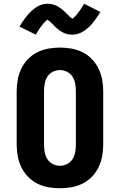

<svg xmlns="http://www.w3.org/2000/svg" viewBox="-20 -997 640 1025"><path d="M300 8Q269 8 238 2.5Q207 -3 179 -17Q151 -31 129 -54Q107 -77 93.5 -105Q80 -133 74.5 -164Q69 -195 69 -226V-509Q69 -540 74.5 -571Q80 -602 93.5 -630Q107 -658 129 -681Q151 -704 179 -718Q207 -732 238 -737.5Q269 -743 300 -743Q331 -743 362 -737.5Q393 -732 421 -718Q449 -704 471 -681Q493 -658 506.5 -630Q520 -602 525.5 -571Q531 -540 531 -509V-226Q531 -195 525.5 -164Q520 -133 506.5 -105Q493 -77 471 -54Q449 -31 421 -17Q393 -3 362 2.5Q331 8 300 8ZM300 -112Q320 -112 338.5 -121.5Q357 -131 367.5 -148Q378 -165 381.5 -185.5Q385 -206 385 -226V-509Q385 -529 381.5 -549.5Q378 -570 367.5 -587Q357 -604 338.5 -613.5Q320 -623 300 -623Q280 -623 261.5 -613.5Q243 -604 232.5 -587Q222 -570 218.5 -549.5Q215 -529 215 -509V-226Q215 -206 218.5 -185.5Q222 -165 232.5 -148Q243 -131 261.5 -121.5Q280 -112 300 -112ZM365 -812Q360 -812 355 -812.5Q350 -813 345 -814Q340 -815 335.5 -816Q331 -817 326 -819Q321 -821 316.5 -823.5Q312 -826 308 -828Q304 -830 299.5 -833.5Q295 -837 291 -840Q287 -843 283 -846.5Q279 -850 275.5 -853Q272 -856 269.5 -859Q267 -862 262.5 -866.5Q258 -871 254 -875Q250 -879 246.5 -882Q243 -885 238.5 -887.5Q234 -890 234 -893H235L232 -891Q229 -889 226.5 -886.5Q224 -884 221.5 -881.5Q219 -879 217.5 -877.5Q216 -876 214.5 -874.5Q213 -873 211.5 -871Q210 -869 208 -867Q206 -865 204.5 -862.5Q203 -860 201 -857.5Q199 -855 197 -852.5Q195 -850 193 -847Q191 -844 189 -841Q187 -838 185 -834.5Q183 -831 180.5 -827.5Q178 -824 175.5 -820Q173 -816 171 -812L84 -855Q92 -869 100 -880.5Q108 -892 115.5 -902Q123 -912 130.5 -920.5Q138 -929 146 -936.5Q154 -944 164.5 -952Q175 -960 186 -965.5Q197 -971 209.5 -974Q222 -977 235 -977Q240 -977 245 -976.5Q250 -976 255 -975Q260 -974 264.5 -972.5Q269 -971 274 -969.5Q279 -968 283.5 -965.5Q288 -963 292 -960.5Q296 -958 300.5 -955Q305 -952 309 -949Q313 -946 317 -942.5Q321 -939 324.5 -935.5Q328 -932 330.5 -929.5Q333 -927 337.5 -922.5Q342 -918 346 -914Q350 -910 353.5 -906.5Q357 -903 361.5 -901Q366 -899 366 -896Q366 -895 366 -895Q366 -895 365 -895Q365 -896 368 -898Q371 -900 373.5 -902.5Q376 -905 378.5 -907.5Q381 -910 382.5 -911.5Q384 -913 385.5 -914.5Q387 -916 388.5 -918Q390 -920 392 -922Q394 -924 395.5 -926.5Q397 -929 399 -931.5Q401 -934 403 -936.5Q405 -939 407 -942Q409 -945 411 -948Q413 -951 415 -954.5Q417 -958 419.5 -961.5Q422 -965 424.5 -969Q427 -973 429 -977L516 -933Q508 -920 500 -908.5Q492 -897 484.5 -887Q477 -877 469.5 -868Q462 -859 454 -852Q446 -845 435.5 -837Q425 -829 414 -823.5Q403 -818 390.5 -815Q378 -812 365 -812Z"/></svg>

Font: Iosevka Aile Heavy
Style: Regular
Weight: 900
Designer: Belleve Invis
Foundry: Belleve Invis
Version: Version 31.1.0; ttfautohint (v1.8.4)